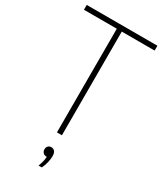

<svg xmlns="http://www.w3.org/2000/svg" viewBox="-235 -825 961 1134"><g transform="rotate(30 245.0 -258.0)"><path d="M228 0V-707H4V-740H486V-707H262V0ZM232 224Q242.5 197 245.8 177Q249 157 249 139L251 155H245Q231.5 155 222.8 146Q214 137 214 123Q214 109.5 222.2 100.8Q230.5 92 243 92Q258 92 267 102.5Q276 113 276 135Q276 153 270.8 176.8Q265.5 200.5 254 224Z"/></g></svg>

Font: Encode Sans SC Condensed Thin
Style: Regular
Weight: 100
Width: 3
Designer: Multiple Designers
Foundry: Impallari Type
Version: Version 3.002